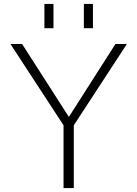

<svg xmlns="http://www.w3.org/2000/svg" viewBox="-20 -953 696 973"><path d="M405 -810V-933H451V-810ZM205 -810V-933H251V-810ZM92 -730 328 -362H330L565 -730H623L354 -318V0H302V-318L33 -730Z"/></svg>

Font: M PLUS 1p Light
Style: Regular
Weight: 300
Version: Version 1.061